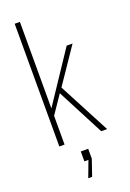

<svg xmlns="http://www.w3.org/2000/svg" viewBox="-177 -790 726 1072"><g transform="rotate(-20 186.0 -253.5)"><path d="M60 0V-729H91V0ZM309 0 155 -296 180 -312 344 0ZM85 -162V-206L291 -515H326L174 -291L170 -287ZM151 222 187 126H163V67H207V126L174 222Z"/></g></svg>

Font: Hubot Sans Condensed ExtraLight
Style: Regular
Weight: 200
Width: 3
Designer: Deni Anggara
Foundry: GitHub, Inc., Subsidiary of Microsoft Corporation
Version: Version 2.000